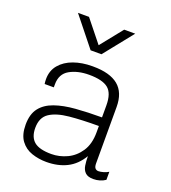

<svg xmlns="http://www.w3.org/2000/svg" viewBox="-138 -851 860 964"><g transform="rotate(20 292.5 -369.0)"><path d="M219 10Q178 10 141 -2.5Q104 -15 81 -46Q58 -77 58 -131Q58 -187 83.5 -220Q109 -253 156 -269.5Q203 -286 266.5 -291Q330 -296 406 -296V-360Q406 -425 375 -450Q344 -475 273 -475Q212 -475 169.5 -451Q127 -427 127 -371V-355H78Q77 -361 76.5 -367.5Q76 -374 76 -381Q76 -426 102.5 -457.5Q129 -489 173.5 -505Q218 -521 273 -521H277Q367 -521 412 -484Q457 -447 457 -370V-69Q457 -51 463.5 -43.5Q470 -36 481 -36Q492 -36 507.5 -40.5Q523 -45 534 -52V-9Q521 0 504.5 5Q488 10 470 10Q441 10 427 -3.5Q413 -17 409.5 -39.5Q406 -62 406 -89Q375 -37 328 -13.5Q281 10 219 10ZM229 -36Q272 -36 312.5 -55Q353 -74 379.5 -114Q406 -154 406 -216V-250Q316 -250 249.5 -243.5Q183 -237 146 -212.5Q109 -188 109 -132Q109 -83 137 -59.5Q165 -36 229 -36ZM419 -748 295 -593H237L113 -748H172L281 -612H251L360 -748Z"/></g></svg>

Font: Chivo Medium Thin
Style: Regular
Weight: 250
Version: Version 2.002